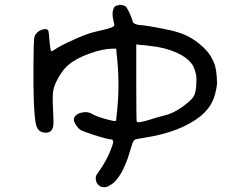

<svg xmlns="http://www.w3.org/2000/svg" viewBox="-20 -607 1040 796"><path d="M473.6 -585.9Q476.6 -587.9 485.8 -585.9Q495.1 -584 500 -581.1Q504.9 -578.1 514.6 -558.1Q524.4 -538.1 528.3 -524.4Q530.3 -516.6 532.2 -513.2Q534.2 -509.8 541 -507.8Q549.8 -502.9 574.2 -502Q591.8 -500 641.6 -490.7Q691.4 -481.4 715.8 -473.6Q783.2 -454.1 835.9 -397.5Q853.5 -378.9 867.2 -346.7Q878.9 -320.3 879.9 -259.8Q874 -212.9 859.4 -183.6Q844.7 -154.3 814.5 -127.9Q731.4 -59.6 579.1 -36.1Q543.9 -31.2 537.6 -26.9Q531.2 -22.5 524.4 2Q513.7 38.1 508.8 51.8Q503.9 65.4 491.2 93.8Q479.5 118.2 461.9 139.6Q449.2 155.3 428.7 165Q408.2 174.8 390.6 162.1Q379.9 154.3 377.4 138.2Q375 122.1 384.8 111.3Q389.6 103.5 405.3 81.1Q429.7 41 439.5 12.7Q446.3 -2.9 449.2 -16.6Q450.2 -23.4 445.3 -28.3Q418.9 -31.2 368.2 -47.9Q327.1 -61.5 316.4 -66.9Q305.7 -72.3 295.9 -87.9Q285.2 -102.5 286.1 -112.3Q287.1 -122.1 295.4 -129.4Q303.7 -136.7 316.4 -139.6Q342.8 -146.5 361.3 -134.8Q380.9 -123 429.7 -110.4Q452.1 -104.5 457 -105Q461.9 -105.5 461.9 -112.3Q461.9 -115.2 465.8 -151.4Q477.5 -262.7 463.9 -380.9L461.9 -405.3H448.2Q408.2 -405.3 352.1 -385.3Q295.9 -365.2 264.6 -338.9Q245.1 -323.2 225.6 -291Q206.1 -258.8 201.2 -233.4Q197.3 -214.8 199.2 -168Q202.1 -112.3 201.7 -96.2Q201.2 -80.1 196.3 -71.3Q187.5 -53.7 161.1 -57.6Q137.7 -61.5 130.4 -86.4Q123 -111.3 120.1 -192.4Q118.2 -242.2 118.7 -335.9Q119.1 -429.7 122.1 -450.2Q124 -462.9 134.8 -472.7Q146.5 -483.4 162.1 -485.8Q177.7 -488.3 180.7 -478.5Q182.6 -472.7 184.6 -444.3Q188.5 -395.5 193.4 -394.5Q196.3 -394.5 220.7 -410.2Q252.9 -428.7 299.3 -448.7Q345.7 -468.8 372.1 -474.6Q386.7 -478.5 413.1 -484.4Q451.2 -493.2 453.1 -501Q455.1 -503.9 450.2 -522.5Q444.3 -545.9 448.2 -563.5Q452.1 -581.1 463.9 -584Q471.7 -585.9 473.6 -585.9ZM599.6 -417Q593.8 -418 579.6 -419.4Q565.4 -420.9 560.5 -420.9L544.9 -422.9V-263.7Q544.9 -105.5 546.9 -102.5Q551.8 -94.7 612.3 -114.3Q642.6 -124 660.2 -127.9Q696.3 -135.7 736.3 -164.1Q772.5 -190.4 782.7 -207Q793 -223.6 793.9 -261.7Q795.9 -292 790 -308.6Q785.2 -326.2 778.3 -337.9Q756.8 -369.1 710.4 -389.6Q664.1 -410.2 599.6 -417Z"/></svg>

Font: JasonHandwriting4
Style: Regular
Weight: 400
Version: Version 1.01.21